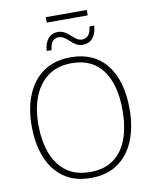

<svg xmlns="http://www.w3.org/2000/svg" viewBox="-104 -1066 924 1153"><g transform="rotate(-10 357.5 -489.0)"><path d="M656 -358Q656 -250 622.5 -167Q589 -84 522.5 -37Q456 10 357 10Q258 10 191.5 -37Q125 -84 92 -167.5Q59 -251 59 -359Q59 -467 93.5 -549.5Q128 -632 195 -678.5Q262 -725 361 -725Q503 -725 579.5 -627.5Q656 -530 656 -358ZM100 -359Q100 -261 128 -186Q156 -111 213 -68.5Q270 -26 358 -26Q446 -26 502.5 -68Q559 -110 586 -184.5Q613 -259 613 -358Q613 -515 549 -602Q485 -689 361 -689Q274 -689 216 -646.5Q158 -604 129 -530Q100 -456 100 -359ZM256 -955V-988H506V-955ZM226 -787Q230 -836 252 -862Q274 -888 312 -888Q334 -888 352 -877.5Q370 -867 385 -853Q400 -839 415 -828.5Q430 -818 448 -818Q468 -818 484 -832.5Q500 -847 505 -888H534Q530 -838 507 -812Q484 -786 447 -786Q424 -786 407 -796.5Q390 -807 375 -821Q360 -835 344.5 -845.5Q329 -856 310 -856Q291 -856 275.5 -842Q260 -828 256 -787Z"/></g></svg>

Font: Noto Sans Disp ExtLt
Style: Regular
Weight: 200
Designer: Monotype Design Team
Foundry: Monotype Imaging Inc.
Version: Version 2.000;GOOG;noto-source:20170915:90ef993387c0